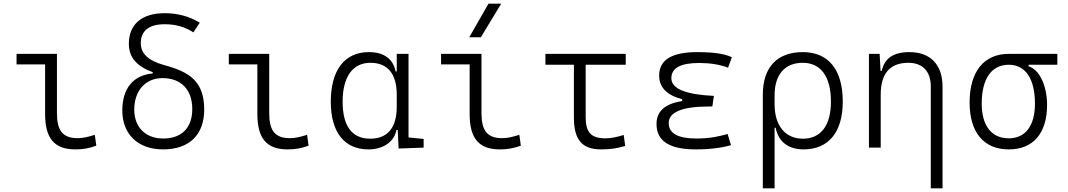

<svg xmlns="http://www.w3.org/2000/svg" viewBox="-20 -815 5899 1060"><path d="M396 9.8C437.5 9.8 471.7 3.9 511.7 -10.7L503.4 -70.8C464.4 -58.1 435.5 -52.2 408.7 -52.2C325.2 -52.2 294.4 -95.2 294.4 -190.4V-517.6H71.3V-459.5H229V-185.5C229 -50.8 280.3 9.8 396 9.8Z M880.4 9.8C1024.4 9.8 1107.4 -70.3 1107.4 -209.5C1107.4 -366.2 1026.9 -417.5 886.7 -455.6C797.4 -480 757.3 -520 757.3 -576.7C757.3 -645 802.7 -681.2 889.2 -681.2C950.2 -681.2 1002.9 -666 1047.4 -636.2L1083 -689.9C1024.4 -725.1 960.4 -742.2 889.2 -742.2C763.2 -742.2 691.4 -681.2 691.4 -573.2C691.4 -499.5 733.4 -449.2 823.2 -416.5V-409.7C715.8 -399.4 655.3 -328.1 655.3 -204.6C655.3 -73.2 742.2 9.8 880.4 9.8ZM881.3 -50.3C783.7 -50.3 721.2 -112.3 721.2 -209.5C721.2 -314.5 783.2 -383.8 877 -383.8C980 -383.8 1041.5 -319.8 1041.5 -212.9C1041.5 -109.4 982.9 -50.3 881.3 -50.3Z M1567.9 9.8C1609.4 9.8 1643.6 3.9 1683.6 -10.7L1675.3 -70.8C1636.2 -58.1 1607.4 -52.2 1580.6 -52.2C1497.1 -52.2 1466.3 -95.2 1466.3 -190.4V-517.6H1243.2V-459.5H1400.9V-185.5C1400.9 -50.8 1452.1 9.8 1567.9 9.8Z M2014.2 9.8C2102.1 9.8 2158.2 -38.1 2168.5 -97.2H2175.8L2180.7 4.9L2318.8 0V-47.9L2235.4 -56.2V-517.6H2170.4V-420.4H2164.1C2151.4 -486.8 2103 -527.3 2016.6 -527.3C1882.3 -527.3 1806.2 -427.7 1806.2 -253.9C1806.2 -84 1881.8 9.8 2014.2 9.8ZM2170.4 -226.1C2170.4 -109.9 2120.1 -49.3 2023.9 -49.3C1923.3 -49.3 1871.6 -118.7 1871.6 -253.9C1871.6 -390.1 1926.8 -468.3 2024.9 -468.3C2120.1 -468.3 2170.4 -408.2 2170.4 -291.5Z M2739.7 9.8C2781.2 9.8 2815.4 3.9 2855.5 -10.7L2847.2 -70.8C2808.1 -58.1 2779.3 -52.2 2752.4 -52.2C2668.9 -52.2 2638.2 -95.2 2638.2 -190.4V-517.6H2415V-459.5H2572.8V-185.5C2572.8 -50.8 2624 9.8 2739.7 9.8ZM2570.8 -609.4H2634.8L2747.1 -794.9H2676.8Z M3299.3 9.8C3347.2 9.8 3386.2 4.4 3431.6 -9.3L3423.3 -69.8C3381.3 -57.1 3350.6 -51.3 3322.3 -51.3C3241.2 -51.3 3213.4 -86.4 3213.4 -168.5V-457.5H3434.6V-517.6H2991.2V-457.5H3148.4V-166.5C3148.4 -43 3193.4 9.8 3299.3 9.8Z M3821.3 9.8C3899.4 9.8 3965.3 1 4015.6 -13.7L3997.1 -75.2C3955.1 -64 3905.8 -50.3 3825.2 -50.3C3722.7 -50.3 3671.9 -78.6 3671.9 -135.3C3671.9 -196.3 3746.1 -227.1 3895.5 -227.1H3912.6L3921.4 -285.6C3764.2 -293 3686.5 -325.2 3686.5 -383.3C3686.5 -439.5 3737.3 -467.3 3839.8 -467.3C3900.4 -467.3 3953.1 -459 3999.5 -441.4L4020.5 -499C3981 -518.1 3918 -527.3 3829.1 -527.3C3689 -527.3 3619.1 -484.4 3619.1 -397.9C3619.1 -333 3661.1 -289.6 3746.1 -267.1V-256.8C3651.4 -242.7 3604.5 -200.7 3604.5 -130.4C3604.5 -36.1 3676.3 9.8 3821.3 9.8Z M4416.5 9.8C4554.2 9.8 4632.8 -85.4 4632.8 -253.9C4632.8 -429.7 4554.2 -527.3 4412.1 -527.3C4270 -527.3 4191.4 -443.4 4191.4 -292V224.6H4256.3V-109.9H4262.2C4277.8 -29.8 4335 9.8 4416.5 9.8ZM4256.3 -240.7V-287.6C4256.3 -403.3 4312.5 -468.3 4412.1 -468.3C4511.7 -468.3 4567.4 -391.6 4567.4 -253.9C4567.4 -122.6 4512.2 -49.3 4413.1 -49.3C4316.4 -49.3 4256.3 -119.1 4256.3 -240.7Z M5118.7 224.6H5183.6V-336.9C5183.6 -458 5116.7 -527.3 5000.5 -527.3C4912.6 -527.3 4862.8 -493.2 4848.1 -423.8H4841.3L4836.4 -517.6H4777.3V0H4842.3V-292.5C4842.3 -410.2 4894 -468.3 4995.1 -468.3C5072.8 -468.3 5118.7 -421.4 5118.7 -338.4Z M5549.3 9.8C5684.1 9.8 5760.7 -79.1 5760.7 -235.8C5760.7 -343.8 5717.3 -432.1 5658.7 -448.7V-457.5H5817.4V-517.6H5549.3C5412.1 -517.6 5333 -419.9 5333 -249C5333 -84 5411.1 9.8 5549.3 9.8ZM5549.3 -51.3C5454.6 -51.3 5399.9 -120.6 5399.9 -242.7C5399.9 -379.9 5453.6 -457.5 5549.3 -457.5C5641.6 -457.5 5693.8 -379.9 5693.8 -242.7C5693.8 -120.6 5641.1 -51.3 5549.3 -51.3Z"/></svg>

Font: Cascadia Code PL Light
Style: Regular
Weight: 300
Monospace: yes
Designer: Aaron Bell
Foundry: Saja Typeworks
Version: Version 2404.023